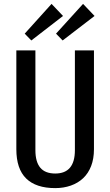

<svg xmlns="http://www.w3.org/2000/svg" viewBox="-20 -959 567 987"><path d="M264 8Q165 8 114.5 -41.5Q64 -91 64 -192V-700H162V-187Q162 -127 187 -97Q212 -67 264 -67Q365 -67 365 -187V-700H463V-192Q463 -143 448.5 -105.5Q434 -68 407.5 -43Q381 -18 344 -5Q307 8 264 8ZM304 -877 141 -751 107 -786 245 -939ZM466 -877 302 -751 268 -786 407 -939Z"/></svg>

Font: Pathway Extreme Condensed Medium
Style: Regular
Weight: 500
Width: 3
Version: Version 1.001;gftools[0.9.26]